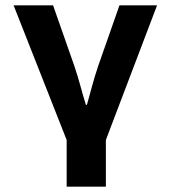

<svg xmlns="http://www.w3.org/2000/svg" viewBox="-20 -516 640 720"><path d="M230 184V9L31 -496H179L259 -268Q272 -229 281.5 -194Q291 -159 302 -123H306Q316 -159 325.5 -194Q335 -229 348 -268L428 -496H569L377 9V184Z"/></svg>

Font: Source Code Pro
Style: Bold
Weight: 700
Monospace: yes
Designer: Paul D. Hunt, Teo Tuominen
Foundry: Adobe Systems Incorporated
Version: Version 2.030;PS 1.000;hotconv 16.6.51;makeotf.lib2.5.65220